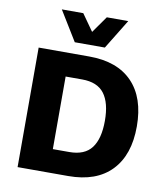

<svg xmlns="http://www.w3.org/2000/svg" viewBox="-95 -965 907 1044"><g transform="rotate(10 359.0 -443.0)"><path d="M352.8 -660Q507.8 -660 590.6 -574.2Q673.4 -488.4 673.4 -330Q673.4 -172.2 590.6 -86.1Q507.8 0 352.8 0H73.2V-660ZM336.2 -129.6Q420.4 -129.6 458.7 -180.3Q497 -231 497 -330Q497 -429 458.7 -479.7Q420.4 -530.4 336.2 -530.4H245V-129.6ZM528 -886.4 427.6 -722.6H261.6L161.2 -886.4H279.6L344.6 -794.4L409.6 -886.4Z"/></g></svg>

Font: Work Sans
Style: Regular
Weight: 400
Designer: Wei Huang
Foundry: Wei Huang
Version: Version 2.006; ttfautohint (v1.8.1.43-b0c9)